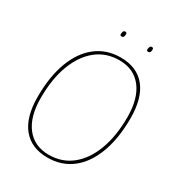

<svg xmlns="http://www.w3.org/2000/svg" viewBox="-201 -982 1036 1120"><g transform="rotate(30 317.0 -422.0)"><path d="M287 10Q178 10 119.5 -61.5Q61 -133 61 -269Q61 -406 98 -504.5Q135 -603 204 -656.5Q273 -710 367 -710Q477 -710 535 -638.5Q593 -567 593 -431Q593 -295 556 -196Q519 -97 450.5 -43.5Q382 10 287 10ZM286 -8Q374 -8 438.5 -59.5Q503 -111 538.5 -205.5Q574 -300 574 -428Q574 -553 520 -622.5Q466 -692 368 -692Q280 -692 215.5 -640.5Q151 -589 115.5 -495Q80 -401 80 -272Q80 -147 134 -77.5Q188 -8 286 -8ZM488 -818Q477 -818 477 -828Q477 -839 481 -846.5Q485 -854 493 -854Q504 -854 504 -842Q504 -818 488 -818ZM309 -818Q298 -818 298 -828Q298 -838 301.5 -846Q305 -854 314 -854Q325 -854 325 -842Q325 -818 309 -818Z"/></g></svg>

Font: Georama Thin
Style: Italic
Weight: 100
Italic angle: -9°
Designer: Jean-Baptiste Levee
Foundry: Production Type
Version: Version 1.000